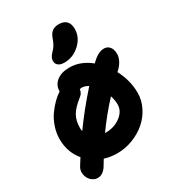

<svg xmlns="http://www.w3.org/2000/svg" viewBox="-256 -1157 1278 1408"><g transform="rotate(-30 383.0 -453.0)"><path d="M362.8 -748Q329.1 -748 311.5 -762Q293.9 -775.9 293.9 -799.8Q293.9 -816.4 301 -829.8Q308.1 -843.3 324.2 -859.9Q343.8 -879.4 355.2 -899.7Q366.7 -919.9 377.9 -952.1Q391.1 -985.8 411.9 -999.5Q432.6 -1013.2 465.8 -1013.2Q506.8 -1013.2 528.8 -991Q550.8 -968.8 550.8 -925.8Q550.8 -854 493.7 -801Q436.5 -748 362.8 -748ZM151.9 106.9Q129.4 106.9 109.6 93.8Q89.8 80.6 79.3 60.1Q68.8 39.6 67.6 14.9Q66.4 -9.8 81.1 -33.2Q109.4 -78.6 116.2 -88.9Q49.8 -169.4 49.8 -277.8Q49.8 -330.6 66.9 -381.1Q84 -431.6 111.6 -470.2Q139.2 -508.8 167.7 -536.6Q196.3 -564.5 225.1 -583V-585.9Q225.1 -634.8 264.9 -667Q304.7 -699.2 374 -699.2Q467.3 -699.2 550.8 -631.8Q555.7 -635.7 564 -644Q615.2 -692.9 663.1 -692.9Q683.6 -692.9 699.5 -681.2Q715.3 -669.4 722.2 -649.2Q729 -628.9 727.8 -604.7Q726.6 -580.6 711.9 -552.7Q697.3 -524.9 670.9 -501L663.1 -493.2Q715.8 -394.5 715.8 -288.1Q715.8 -226.1 687 -168.5Q658.2 -110.8 610.4 -69.3Q562.5 -27.8 498.5 -2.9Q434.6 22 367.2 22Q307.6 22 258.8 5.9Q254.4 12.7 245.8 27.3Q237.3 42 232.9 48.8Q199.2 106.9 151.9 106.9ZM220.2 -277.8Q220.2 -261.2 223.1 -248Q313.5 -374.5 433.1 -508.8Q403.3 -525.9 380.9 -525.9Q371.6 -525.9 361.8 -523.9Q358.4 -492.2 335 -474.1Q267.1 -420.9 243.7 -378.2Q220.2 -335.4 220.2 -277.8ZM545.9 -288.1Q545.9 -321.8 533.2 -363.8Q436 -258.8 360.8 -151.9H367.2Q439.9 -151.9 492.9 -191.7Q545.9 -231.4 545.9 -288.1Z"/></g></svg>

Font: Shantell Sans Irregular Bouncy
Style: Regular
Weight: 800
Designer: Stephen Nixon, Anya Danilova, Shantell Martin
Foundry: Arrow Type
Version: Version 1.006;[9816181b4]